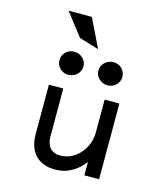

<svg xmlns="http://www.w3.org/2000/svg" viewBox="-125 -950 920 1058"><g transform="rotate(15 335.0 -421.5)"><path d="M267 -854H134L234 -725L346 -691ZM448 -512C485 -512 515 -541 515 -578C515 -615 485 -644 448 -644C410 -644 378 -615 378 -578C378 -541 410 -512 448 -512ZM223 -512C261 -512 293 -541 293 -578C293 -615 261 -644 223 -644C186 -644 156 -615 156 -578C156 -541 186 -512 223 -512ZM135 -149C135 -54 186 11 287 11C364 11 416 -28 453 -76V0H537V-432H453V-245C453 -192 431 -149 404 -120C380 -93 343 -71 295 -71C241 -71 217 -107 217 -159V-432H135Z"/></g></svg>

Font: Charger Monospace
Style: Regular
Weight: 400
Designer: Jasper
Foundry: Cannot Into Space Fonts
Version: Version 0.980